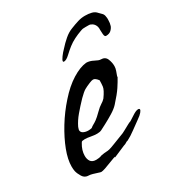

<svg xmlns="http://www.w3.org/2000/svg" viewBox="-144 -655 727 780"><g transform="rotate(-30 220.0 -265.5)"><path d="M366 -557Q383 -557 397 -553.5Q411 -550 420 -539Q425 -534 431.5 -527.5Q438 -521 439 -510Q440 -507 440 -503.5Q440 -500 440 -495Q440 -480 436 -468Q432 -458 423.5 -450.5Q415 -443 400 -443Q393 -443 392 -456.5Q391 -470 391 -476Q392 -491 385.5 -501Q379 -511 369 -514Q368 -516 359 -516Q350 -516 345 -516Q337 -516 333 -515.5Q329 -515 321 -512Q304 -506 287 -497.5Q270 -489 256 -478Q243 -468 227 -453Q211 -438 200 -438Q196 -438 196 -442Q196 -447 205 -459.5Q214 -472 226 -484Q241 -501 259 -516.5Q277 -532 296 -539Q316 -547 332.5 -552Q349 -557 366 -557ZM107 26Q104 26 94 22.5Q84 19 73 16Q62 13 57 13H56Q37 13 27.5 -2.5Q18 -18 15 -31Q14 -36 13.5 -41.5Q13 -47 13 -53Q13 -86 29 -128Q45 -170 72.5 -215Q100 -260 135 -299Q171 -340 208 -363Q245 -386 275 -389Q291 -389 308 -380Q325 -371 332 -371H333Q354 -371 361 -354Q368 -337 368 -320Q368 -310 364 -299Q360 -288 357.5 -281Q355 -274 357 -276L358 -277Q347 -257 333.5 -236.5Q320 -216 290 -183Q278 -170 257.5 -157.5Q237 -145 218 -135Q199 -125 191 -121Q183 -117 170 -117Q157 -117 141.5 -120Q126 -123 115 -123Q109 -123 104 -122Q99 -121 97 -116Q81 -90 81 -64Q81 -48 88.5 -37.5Q96 -27 114 -27Q120 -27 127 -28Q134 -29 141 -32Q158 -35 165 -35Q172 -35 180.5 -37Q189 -39 209 -47Q231 -56 242.5 -60Q254 -64 260.5 -67Q267 -70 274 -74Q281 -78 296 -86Q307 -92 308.5 -92Q310 -92 314 -94.5Q318 -97 335 -108Q353 -120 363 -120Q370 -120 370 -115Q370 -111 363.5 -103Q357 -95 341 -84Q324 -72 302.5 -56Q281 -40 263 -31Q257 -30 252.5 -26.5Q248 -23 240 -21L184 3L185 2Q188 -1 178.5 2Q169 5 154.5 11Q140 17 126.5 21.5Q113 26 107 26ZM146 -146Q150 -146 154 -146.5Q158 -147 162 -148Q169 -154 175 -157Q181 -160 191 -167Q201 -174 219 -192Q234 -207 245 -213.5Q256 -220 263 -228Q284 -257 285.5 -272Q287 -287 287 -300Q275 -316 265 -316Q259 -316 247 -311Q230 -304 219.5 -298Q209 -292 189 -272Q166 -248 147 -225.5Q128 -203 117 -180Q116 -176 114.5 -172.5Q113 -169 113 -167Q113 -156 123 -151Q133 -146 146 -146Z"/></g></svg>

Font: Vujahday Script
Style: Regular
Weight: 400
Designer: Robert E. Leuschke
Foundry: Robert E. Leuschke
Version: Version 1.010; ttfautohint (v1.8.3)